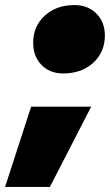

<svg xmlns="http://www.w3.org/2000/svg" viewBox="-64 -621 434 758"><path d="M-44 117 59 -200H296L133 117ZM185 -331Q133 -331 100 -364.5Q67 -398 67 -452Q67 -517 112.5 -559Q158 -601 230 -601Q283 -601 316.5 -567.5Q350 -534 350 -481Q350 -415 304 -373Q258 -331 185 -331Z"/></svg>

Font: REM Black
Style: Italic
Weight: 900
Italic angle: -11°
Designer: Octavio Pardo
Foundry: Ashler Design
Version: Version 1.005;gftools[0.9.28]